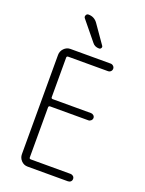

<svg xmlns="http://www.w3.org/2000/svg" viewBox="-174 -1037 848 1120"><g transform="rotate(20 250.0 -477.5)"><path d="M174.8 -955.1Q210.9 -955.1 232.4 -924.8L311.5 -811.5Q316.4 -804.7 312 -797.4Q307.6 -790 299.8 -790Q272.5 -790 257.8 -809.6L162.1 -926.8Q155.3 -934.6 159.7 -944.8Q164.1 -955.1 174.8 -955.1ZM143.6 0Q120.1 0 104 -17.1Q87.9 -34.2 87.9 -56.6V-672.9Q87.9 -696.3 104.5 -713.4Q121.1 -730.5 143.6 -730.5H393.6Q403.3 -730.5 410.6 -723.6Q418 -716.8 418 -707Q418 -697.3 411.1 -690.4Q404.3 -683.6 393.6 -683.6H147.5Q138.7 -683.6 137.7 -675.8V-428.7Q137.7 -419.9 147.5 -419.9H384.8Q393.6 -419.9 400.9 -413.6Q408.2 -407.2 408.2 -397.9Q408.2 -388.7 400.9 -381.8Q393.6 -375 384.8 -375H147.5Q138.7 -375 137.7 -366.2V-54.7Q137.7 -45.9 147.5 -45.9H393.6Q403.3 -45.9 410.6 -39.6Q418 -33.2 418 -22.9Q418 -12.7 411.1 -6.3Q404.3 0 393.6 0Z"/></g></svg>

Font: Rounded-X Mgen+ 1m light
Style: Regular
Weight: 200
Designer: [Source Han Sans]
Ryoko NISHIZUKA  (kana & ideographs); Paul D. Hunt (Latin, Greek & Cyrillic); Wenlong ZHANG  (bopomofo
Version: Version 1.059.20150602